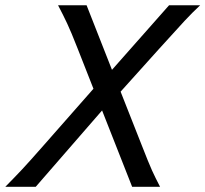

<svg xmlns="http://www.w3.org/2000/svg" viewBox="-35 -719 790 739"><path d="M188.5 -698.7H298.3L396 -450.2L615.7 -698.7H735.4Q706.5 -671.9 675.5 -638.7Q644.5 -605.5 577.6 -531.2L429.2 -366.2L510.3 -160.6Q537.1 -91.8 550 -63.2Q563 -34.7 581.1 0H473.6L357.9 -293.9L102.5 0H-14.6Q22.5 -37.6 49.3 -66.2Q76.2 -94.7 135.7 -162.6L324.7 -377.4L264.2 -531.2Q238.3 -597.2 223.6 -628.4Q209 -659.7 188.5 -698.7Z"/></svg>

Font: Lesson One
Style: Italic
Weight: 400
Italic angle: -14°
Designer: But Ko, Victor Gaultney, Annie Olsen, Julie Remington, Don Collingsworth, Eric Hays, Becca Hirsbrunner
Version: Version 1.100